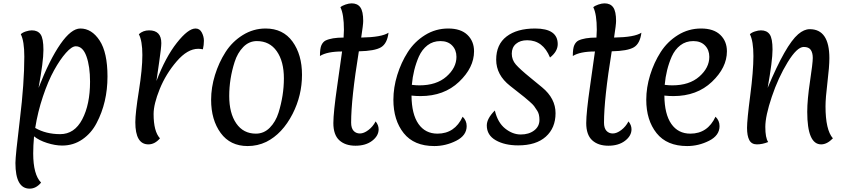

<svg xmlns="http://www.w3.org/2000/svg" viewBox="-20 -854 5056 1145"><path d="M125 -516Q125 -609 104 -650Q114 -660 134 -666.5Q154 -673 170 -673Q205 -673 222 -649Q239 -625 239 -556Q239 -487 210 -330Q276 -499 340.5 -591.5Q405 -684 459 -684Q527 -684 574 -612.5Q621 -541 621 -398Q621 -243 556 -120Q525 -60 471.5 -23Q418 14 351 14Q309 14 260.5 -1.5Q212 -17 183 -41Q178 16 178 61Q178 187 225 235Q195 271 157 271Q72 271 72 118Q72 76 98.5 -141.5Q125 -359 125 -516ZM432 -578Q408 -578 373 -538.5Q338 -499 302.5 -435Q267 -371 236 -278.5Q205 -186 190 -91Q254 -54 339 -54Q424 -54 470.5 -142.5Q517 -231 517 -367Q517 -458 495.5 -518Q474 -578 432 -578Z M865 7Q787 7 787 -125Q787 -180 808 -311Q829 -442 829 -526Q829 -610 808 -650Q833 -673 869 -673Q942 -673 942 -597Q942 -570 929.5 -486Q917 -402 913 -371Q967 -513 1034.5 -598.5Q1102 -684 1146 -684Q1171 -684 1183.5 -660Q1196 -636 1196 -611Q1196 -586 1190 -560Q1175 -563 1162 -563Q1098 -563 1033.5 -488Q969 -413 932.5 -323Q896 -233 896 -174Q896 -70 934 -29Q903 7 865 7Z M1512 -609Q1465 -609 1430.5 -573.5Q1396 -538 1379 -484Q1347 -384 1347 -281.5Q1347 -179 1389 -118Q1431 -57 1506 -57Q1554 -57 1589 -92.5Q1624 -128 1641 -182Q1673 -285 1673 -386.5Q1673 -488 1630.5 -548.5Q1588 -609 1512 -609ZM1457 17Q1353 17 1296 -61Q1239 -139 1239 -259Q1239 -332 1262 -406.5Q1285 -481 1325 -543.5Q1365 -606 1428 -645Q1491 -684 1564 -684Q1668 -684 1724.5 -606Q1781 -528 1781 -408Q1781 -285 1725 -175Q1664 -56 1568 -8Q1516 17 1457 17Z M2029 -630 2031 -676Q2031 -769 2010 -811Q2020 -820 2040.5 -827Q2061 -834 2077 -834Q2112 -834 2129 -810Q2146 -786 2146 -729Q2146 -707 2134 -630Q2257 -632 2297 -659Q2289 -594 2252 -572Q2215 -550 2120 -548Q2074 -265 2074 -123Q2074 -90 2088.5 -74Q2103 -58 2126.5 -58Q2150 -58 2177 -78.5Q2204 -99 2220 -130Q2238 -108 2238 -83Q2238 -44 2199.5 -14.5Q2161 15 2100 15Q2039 15 2003.5 -17.5Q1968 -50 1968 -120Q1968 -183 1991 -341.5Q2014 -500 2020 -547Q1931 -547 1888 -520Q1888 -566 1897 -585Q1906 -604 1921 -612Q1958 -630 2029 -630Z M2488 -281Q2461 -281 2434 -284Q2435 -173 2475.5 -115Q2516 -57 2589 -57Q2692 -57 2739 -158Q2763 -135 2763 -102Q2763 -46 2700.5 -14.5Q2638 17 2570 17Q2449 17 2387.5 -60Q2326 -137 2326 -259Q2326 -332 2349 -406.5Q2372 -481 2412 -543.5Q2452 -606 2515 -645Q2578 -684 2653 -684Q2728 -684 2767.5 -646Q2807 -608 2807 -548Q2807 -451 2717.5 -366Q2628 -281 2488 -281ZM2478 -517Q2444 -439 2436 -348Q2460 -345 2481 -345Q2583 -345 2642.5 -397.5Q2702 -450 2702 -515Q2702 -556 2676.5 -582.5Q2651 -609 2606.5 -609Q2562 -609 2529.5 -584Q2497 -559 2478 -517Z M3124 -614Q3082 -614 3057 -592.5Q3032 -571 3032 -534Q3032 -497 3056.5 -469Q3081 -441 3140 -393Q3199 -345 3213 -333Q3293 -267 3293 -179Q3293 -91 3235 -39Q3177 13 3070 13Q2990 13 2936.5 -17.5Q2883 -48 2883 -106Q2883 -147 2931 -195Q2948 -123 2992.5 -87.5Q3037 -52 3085.5 -52Q3134 -52 3165.5 -76Q3197 -100 3197 -139Q3197 -173 3184.5 -192.5Q3172 -212 3165 -221.5Q3158 -231 3138 -248.5Q3118 -266 3107.5 -274.5Q3097 -283 3067 -306.5Q3037 -330 3022 -342Q2939 -407 2939 -498Q2939 -589 3001 -636.5Q3063 -684 3171 -684Q3306 -684 3306 -591Q3306 -547 3260 -511Q3218 -614 3124 -614Z M3537 -630 3539 -676Q3539 -769 3518 -811Q3528 -820 3548.5 -827Q3569 -834 3585 -834Q3620 -834 3637 -810Q3654 -786 3654 -729Q3654 -707 3642 -630Q3765 -632 3805 -659Q3797 -594 3760 -572Q3723 -550 3628 -548Q3582 -265 3582 -123Q3582 -90 3596.5 -74Q3611 -58 3634.5 -58Q3658 -58 3685 -78.5Q3712 -99 3728 -130Q3746 -108 3746 -83Q3746 -44 3707.5 -14.5Q3669 15 3608 15Q3547 15 3511.5 -17.5Q3476 -50 3476 -120Q3476 -183 3499 -341.5Q3522 -500 3528 -547Q3439 -547 3396 -520Q3396 -566 3405 -585Q3414 -604 3429 -612Q3466 -630 3537 -630Z M3996 -281Q3969 -281 3942 -284Q3943 -173 3983.5 -115Q4024 -57 4097 -57Q4200 -57 4247 -158Q4271 -135 4271 -102Q4271 -46 4208.5 -14.5Q4146 17 4078 17Q3957 17 3895.5 -60Q3834 -137 3834 -259Q3834 -332 3857 -406.5Q3880 -481 3920 -543.5Q3960 -606 4023 -645Q4086 -684 4161 -684Q4236 -684 4275.5 -646Q4315 -608 4315 -548Q4315 -451 4225.5 -366Q4136 -281 3996 -281ZM3986 -517Q3952 -439 3944 -348Q3968 -345 3989 -345Q4091 -345 4150.5 -397.5Q4210 -450 4210 -515Q4210 -556 4184.5 -582.5Q4159 -609 4114.5 -609Q4070 -609 4037.5 -584Q4005 -559 3986 -517Z M4809 -680Q4926 -680 4926 -507Q4926 -457 4914.5 -363Q4903 -269 4903 -220Q4903 -79 4947 -29Q4912 7 4877 7Q4794 7 4794 -187Q4794 -259 4810.5 -368.5Q4827 -478 4827 -508.5Q4827 -539 4815 -556.5Q4803 -574 4773 -574Q4733 -574 4677 -482.5Q4621 -391 4582.5 -276.5Q4544 -162 4544 -97Q4544 -32 4561 -7Q4526 7 4494 7Q4462 7 4448.5 -18.5Q4435 -44 4435 -91.5Q4435 -139 4454 -284.5Q4473 -430 4473 -519.5Q4473 -609 4452 -650Q4462 -660 4482 -666.5Q4502 -673 4518 -673Q4553 -673 4570 -649Q4587 -625 4587 -558.5Q4587 -492 4558 -330Q4665 -586 4740 -650Q4775 -680 4809 -680Z"/></svg>

Font: Paprika
Style: Regular
Weight: 400
Designer: Eduardo Rodriguez Tunni
Foundry: Eduardo Rodriguez Tunni
Version: Version 1.001